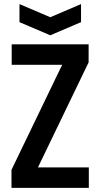

<svg xmlns="http://www.w3.org/2000/svg" viewBox="-20 -916 489 936"><path d="M36 0V-88L283 -600H37V-700H412V-612L165 -100H413V0ZM375 -896V-808L225 -744L75 -808V-896L225 -832Z"/></svg>

Font: Tektur SemiCondensed Medium
Style: Regular
Weight: 500
Width: 4
Designer: Adam Jagosz
Foundry: Adam Jagosz
Version: Version 1.005;gftools[0.9.30]